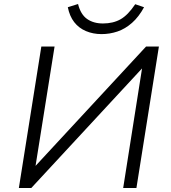

<svg xmlns="http://www.w3.org/2000/svg" viewBox="-20 -937 852 957"><path d="M74 0 186 -705H252L157 -109V-110L708 -705H772L660 0H594L688 -596L136 0ZM486 -767Q444 -767 408.5 -782Q373 -797 350 -826.5Q327 -856 318 -901L369 -917Q382 -865 414 -842.5Q446 -820 493 -820Q544 -820 581 -841Q618 -862 654 -916L698 -901Q672 -853 638 -823Q604 -793 565.5 -780Q527 -767 486 -767Z"/></svg>

Font: Nunito Sans 7pt Light
Style: Italic
Weight: 300
Italic angle: -9°
Designer: Vernon Adams
Foundry: Vernon Adams
Version: Version 3.101;gftools[0.9.27]